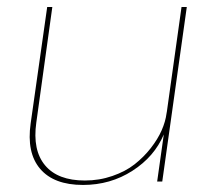

<svg xmlns="http://www.w3.org/2000/svg" viewBox="-20 -520 600 550"><path d="M217.8 9.8Q134.3 9.8 95 -36.4Q55.7 -82.5 67.9 -167L115.2 -500H129.9L84 -168.9Q72.8 -89.8 109.1 -46.4Q145.5 -2.9 223.1 -2.9Q264.6 -2.9 302 -15.9Q339.4 -28.8 365.5 -49.3Q391.6 -69.8 411.9 -95.7Q432.1 -121.6 443.1 -146.7Q454.1 -171.9 457 -194.8L458 -200.2L500 -500H515.1L444.8 0H430.2L449.2 -134.8Q422.4 -71.3 359.4 -30.8Q296.4 9.8 217.8 9.8Z"/></svg>

Font: Human Sans Thin
Style: Italic
Weight: 100
Italic angle: -8°
Designer: Tim Radville
Foundry: Continuum
Version: Version 1.000;FEAKit 1.0